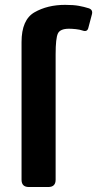

<svg xmlns="http://www.w3.org/2000/svg" viewBox="-20 -750 390 770"><path d="M95.7 0Q66.4 0 66.4 -29.3V-581.1Q66.4 -670.9 118.4 -700.7Q170.4 -730.5 241.2 -730.5Q274.9 -730.5 296.1 -726.6Q317.4 -722.7 335.9 -716.8Q353.5 -710.9 348.6 -692.4L334 -637.2Q329.6 -621.1 311.5 -627.4Q300.8 -631.3 284.4 -633.1Q268.1 -634.8 256.8 -634.8Q221.2 -634.8 212.2 -615.7Q203.1 -596.7 203.1 -532.2V-29.3Q203.1 0 173.8 0Z"/></svg>

Font: Istok
Style: Bold
Weight: 700
Designer: Andrey V. Panov
Foundry: Andrey V. Panov
Version: Version 1.0.1